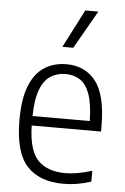

<svg xmlns="http://www.w3.org/2000/svg" viewBox="-56 -849 583 899"><g transform="rotate(5 235.0 -399.0)"><path d="M276 9.5Q163 9.5 104.2 -54.8Q45.5 -119 45.5 -271Q45.5 -370 70.2 -431.5Q95 -493 139.5 -521.2Q184 -549.5 243 -549.5Q331 -549.5 381 -484.8Q431 -420 431 -270V-249.5H105Q107.5 -133 151.8 -87Q196 -41 282 -41Q335 -41 406 -63V-12Q370 -0.5 338.5 4.5Q307 9.5 276 9.5ZM242.5 -503.5Q203 -503.5 172.5 -484.2Q142 -465 124.2 -419.5Q106.5 -374 105 -294H374Q372.5 -374 356.2 -419.5Q340 -465 311 -484.2Q282 -503.5 242.5 -503.5ZM216 -629 308 -808H369.5L267 -629Z"/></g></svg>

Font: Encode Sans SmCnd Lt
Style: Regular
Weight: 300
Width: 4
Designer: Multiple Designers
Foundry: Impallari Type
Version: Version 3.002; ttfautohint (v1.8.3) -l 8 -r 50 -G 200 -x 14 